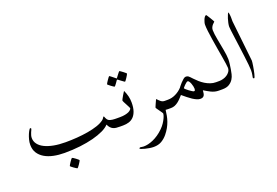

<svg xmlns="http://www.w3.org/2000/svg" viewBox="-99 -814 1906 1320"><g transform="rotate(-20 854.0 -153.5)"><path d="M706.1 -30.8Q706.1 -24.9 705.6 -19.5Q705.1 -14.2 702.6 -9.8Q700.2 -5.4 695.6 -2.7Q690.9 0 682.6 0H663.1Q647.5 0 635.3 -1.2Q623 -2.4 613 -7.1Q603 -11.7 594.7 -20.5Q586.4 -29.3 579.1 -44.9Q563 -26.4 530.8 -11Q498.5 4.4 454.6 15.9Q410.6 27.3 356.7 33.7Q302.7 40 243.2 40Q200.2 40 163.1 32.2Q126 24.4 98.4 8.1Q70.8 -8.3 54.9 -33.2Q39.1 -58.1 39.1 -92.8Q39.1 -111.8 44.2 -131.1Q49.3 -150.4 55.9 -166Q62.5 -181.6 68.8 -191.4Q75.2 -201.2 77.1 -201.2Q78.6 -201.2 81.3 -199.7Q84 -198.2 84 -194.8Q84 -192.9 81.1 -186.8Q78.1 -180.7 74.5 -172.4Q70.8 -164.1 67.9 -153.8Q64.9 -143.6 64.9 -133.8Q64.9 -108.9 79.8 -88.9Q94.7 -68.8 122.3 -55.2Q149.9 -41.5 188.5 -34.2Q227.1 -26.9 274.9 -26.9Q315.9 -26.9 358.4 -30Q400.9 -33.2 439.5 -39.8Q478 -46.4 509.5 -56.9Q541 -67.4 560.1 -82Q569.8 -89.4 573.2 -96.7Q576.7 -104 581.1 -104Q582 -104 583.3 -100.3Q584.5 -96.7 586.7 -91.6Q588.9 -86.4 592.3 -81.1Q595.7 -75.7 601.1 -71.8Q606 -67.9 613 -65.9Q620.1 -64 628.4 -62.7Q636.7 -61.5 645.5 -61.3Q654.3 -61 663.1 -61H682.6Q690.9 -61 695.6 -58.3Q700.2 -55.7 702.6 -51.5Q705.1 -47.4 705.6 -42Q706.1 -36.6 706.1 -30.8ZM322.3 121.6Q322.3 123.5 317.9 131.1Q313.5 138.7 307.9 147.2Q302.2 155.8 296.6 162.6Q291 169.4 289.1 169.4Q288.1 169.4 281 165Q273.9 160.6 265.9 155Q257.8 149.4 251.5 144Q245.1 138.7 245.1 136.7Q245.1 134.8 249.8 127.2Q254.4 119.6 260 111.1Q265.6 102.5 271 95.7Q276.4 88.9 277.8 88.9Q279.8 88.9 287.1 93.5Q294.4 98.1 302.2 104Q310.1 109.9 316.2 115.2Q322.3 120.6 322.3 121.6Z M793.9 -128.9Q793.9 -91.8 785.4 -66.9Q776.9 -42 762.2 -27.1Q747.6 -12.2 727.8 -6.1Q708 0 685.1 0H667Q657.7 0 652.3 -2.7Q647 -5.4 644.3 -9.8Q641.6 -14.2 640.9 -19.5Q640.1 -24.9 640.1 -30.8Q640.1 -36.6 640.9 -42Q641.6 -47.4 644.3 -51.5Q647 -55.7 652.3 -58.3Q657.7 -61 667 -61H685.1Q706.1 -61 722.4 -64.5Q738.8 -67.9 750 -73.2Q760.3 -78.6 765.6 -84.7Q771 -90.8 771 -94.2Q771 -97.2 765.9 -107.2Q760.7 -117.2 754.9 -128.4Q749 -139.6 743.9 -149.2Q738.8 -158.7 738.8 -161.1Q738.8 -164.6 743.4 -173.6Q748 -182.6 753.9 -192.4Q759.8 -202.1 765.1 -210.7Q770.5 -219.2 772 -221.2Q783.2 -196.8 788.6 -174.6Q793.9 -152.3 793.9 -128.9ZM832 -326.7Q832 -324.7 827.6 -316.9Q823.2 -309.1 817.6 -300.5Q812 -292 806.9 -285.2Q801.8 -278.3 799.8 -278.3Q798.8 -278.3 792.2 -283Q785.6 -287.6 777.8 -293.5Q769 -299.8 757.8 -308.6Q755.9 -310.5 754.4 -310.5Q752.9 -310.5 751 -308.6Q743.7 -297.9 737.8 -289.6Q732.4 -282.2 727.8 -276.4Q723.1 -270.5 721.7 -270.5Q720.2 -270.5 713.1 -275.1Q706.1 -279.8 698.2 -285.6Q690.4 -291.5 684.1 -296.9Q677.7 -302.2 677.7 -303.7Q677.7 -305.7 682.4 -313.2Q687 -320.8 692.9 -329.3Q698.7 -337.9 703.9 -344.7Q709 -351.6 710 -351.6Q712.4 -351.6 718.8 -346.7Q725.1 -341.8 731.9 -336.4Q740.2 -330.1 750 -321.8Q752.9 -318.8 754.4 -318.8Q755.9 -318.8 757.8 -322.8Q765.1 -333 771.5 -341.3Q776.9 -348.1 781.7 -354.2Q786.6 -360.4 787.6 -360.4Q789.1 -360.4 796.4 -355.5Q803.7 -350.6 811.5 -344.5Q819.3 -338.4 825.7 -333Q832 -327.6 832 -326.7Z M1056.2 -30.8Q1056.2 -24.9 1055.4 -19.5Q1054.7 -14.2 1052 -9.8Q1049.3 -5.4 1043.9 -2.7Q1038.6 0 1029.3 0H1011.2Q1007.3 0 1003.9 -0.5Q1000.5 -1 996.1 -1Q993.7 19.5 990 39.8Q986.3 60.1 979.2 80.1Q972.2 100.1 961.2 119.9Q950.2 139.6 933.6 160.2Q915 182.6 890.9 196.8Q866.7 210.9 833 210.9Q819.3 210.9 802.5 208.3Q785.6 205.6 771 201.7Q756.3 197.8 746.3 194.1Q736.3 190.4 736.3 188Q736.3 185.1 739 183.1Q741.7 181.2 744.1 181.2Q744.6 181.2 747.6 181.6Q750.5 182.1 754.4 182.6Q758.3 183.1 762.5 183.6Q766.6 184.1 770 184.1Q784.2 184.1 801.8 180.2Q819.3 176.3 838.9 167.7Q858.4 159.2 878.7 145.5Q898.9 131.8 918.5 112.3Q934.6 96.2 944.8 80.6Q955.1 64.9 961.2 52Q967.3 39.1 969.7 30Q972.2 21 972.2 18.1Q972.2 15.1 966.6 6.6Q960.9 -2 954.1 -11.2Q947.3 -20.5 941.7 -28.6Q936 -36.6 936 -39.1Q936 -40 939.2 -47.6Q942.4 -55.2 946.3 -64Q950.2 -72.8 954.1 -81.1Q958 -89.4 959 -91.8H961.9Q971.7 -80.6 983.6 -70.8Q995.6 -61 1011.2 -61H1029.3Q1038.6 -61 1043.9 -58.3Q1049.3 -55.7 1052 -51.5Q1054.7 -47.4 1055.4 -42Q1056.2 -36.6 1056.2 -30.8Z M1431.6 -30.8Q1431.6 -24.9 1430.9 -19.5Q1430.2 -14.2 1427.5 -9.8Q1424.8 -5.4 1419.4 -2.7Q1414.1 0 1404.8 0H1386.7Q1370.6 0 1357.2 -3.4Q1343.8 -6.8 1331.5 -12.5Q1319.3 -18.1 1307.4 -25.4Q1295.4 -32.7 1282.7 -40Q1281.7 -29.8 1280.5 -20.5Q1279.3 -11.2 1275.9 -4.6Q1272.5 2 1265.9 5.9Q1259.3 9.8 1248 9.8Q1235.4 9.8 1221.7 3.9Q1208 -2 1193.1 -11.7Q1178.2 -21.5 1162.4 -34.2Q1146.5 -46.9 1129.9 -61Q1119.6 -49.3 1109.1 -38.3Q1098.6 -27.3 1087.2 -18.8Q1075.7 -10.3 1063 -5.1Q1050.3 0 1035.2 0H1017.1Q1007.8 0 1002.4 -2.7Q997.1 -5.4 994.4 -9.8Q991.7 -14.2 991 -19.5Q990.2 -24.9 990.2 -30.8Q990.2 -36.6 991 -42Q991.7 -47.4 994.4 -51.5Q997.1 -55.7 1002.4 -58.3Q1007.8 -61 1017.1 -61H1035.2Q1064.5 -61 1092 -74.5Q1119.6 -87.9 1140.1 -109.9Q1140.6 -110.8 1147.7 -120.1Q1154.8 -129.4 1164.6 -139.9Q1174.3 -150.4 1184.8 -159.2Q1195.3 -168 1203.1 -168Q1209 -168 1212.9 -167.2Q1216.8 -166.5 1221.2 -163.6Q1225.6 -160.6 1231.7 -154.5Q1237.8 -148.4 1247.6 -137.7Q1260.3 -124 1275.6 -110.4Q1291 -96.7 1308.8 -85.7Q1326.7 -74.7 1346.2 -67.9Q1365.7 -61 1386.7 -61H1404.8Q1414.1 -61 1419.4 -58.3Q1424.8 -55.7 1427.5 -51.5Q1430.2 -47.4 1430.9 -42Q1431.6 -36.6 1431.6 -30.8ZM1232.9 -69.8Q1232.9 -76.7 1230.7 -87.4Q1228.5 -98.1 1224.6 -108.4Q1220.7 -118.7 1215.6 -126.2Q1210.4 -133.8 1205.1 -133.8Q1200.7 -133.8 1194.1 -128.4Q1187.5 -123 1180.9 -116.7Q1174.3 -110.4 1169.7 -104.5Q1165 -98.6 1165 -98.1Q1165 -95.2 1173.1 -87.9Q1181.2 -80.6 1191.4 -73Q1201.7 -65.4 1210.9 -59.8Q1220.2 -54.2 1223.1 -54.2Q1230 -54.2 1231.4 -59.6Q1232.9 -64.9 1232.9 -69.8Z M1520.5 -181.2Q1520.5 -173.8 1519.8 -164.3Q1519 -154.8 1517.8 -145Q1516.6 -135.3 1515.1 -126Q1513.7 -116.7 1512.7 -109.4Q1510.3 -95.2 1506.1 -76.4Q1502 -57.6 1491.5 -40.8Q1481 -23.9 1462.2 -12Q1443.4 0 1411.1 0H1393.1Q1383.8 0 1378.4 -2.7Q1373 -5.4 1370.4 -9.8Q1367.7 -14.2 1366.9 -19.5Q1366.2 -24.9 1366.2 -30.8Q1366.2 -36.6 1366.9 -42Q1367.7 -47.4 1370.4 -51.5Q1373 -55.7 1378.4 -58.3Q1383.8 -61 1393.1 -61H1411.1Q1424.3 -61 1439.7 -65.2Q1455.1 -69.3 1467.8 -77.6Q1480.5 -85.9 1489 -98.1Q1497.6 -110.4 1497.6 -126Q1497.6 -135.3 1494.1 -158.4Q1490.7 -181.6 1485.4 -212.4Q1480 -243.2 1474.1 -278.6Q1468.3 -314 1462.9 -347.7Q1457.5 -381.3 1454.1 -410.4Q1450.7 -439.5 1450.7 -458Q1450.7 -465.3 1453.4 -475.6Q1456.1 -485.8 1460.2 -495.4Q1464.4 -504.9 1469.7 -511.5Q1475.1 -518.1 1481 -518.1Q1481.4 -518.1 1487.5 -509Q1493.7 -500 1500.2 -488.8Q1506.8 -477.5 1512.5 -467.8Q1518.1 -458 1518.1 -457Q1518.1 -456.1 1513.4 -452.1Q1508.8 -448.2 1502.9 -441.7Q1497.1 -435.1 1492.4 -425.8Q1487.8 -416.5 1487.8 -404.8Q1487.8 -391.6 1490.2 -374Q1492.7 -356.4 1496.3 -336.2Q1500 -315.9 1504.2 -294.2Q1508.3 -272.5 1512 -252Q1515.6 -231.4 1518.1 -213.1Q1520.5 -194.8 1520.5 -181.2Z M1668.9 -116.2Q1668.9 -112.3 1667.7 -101.8Q1666.5 -91.3 1664.3 -78.1Q1662.1 -64.9 1659.4 -50.5Q1656.7 -36.1 1653.8 -24.4Q1650.9 -12.7 1647.9 -4.9Q1645 2.9 1643.1 2.9Q1634.8 2.9 1634.8 -4.9Q1634.8 -7.3 1637.9 -21.2Q1641.1 -35.2 1641.1 -57.1Q1641.1 -70.8 1638.2 -98.6Q1635.3 -126.5 1630.9 -161.1Q1626.5 -195.8 1621.6 -232.9Q1616.7 -270 1612.3 -302.2Q1607.9 -334.5 1605 -357.9Q1602.1 -381.3 1602.1 -388.2Q1602.1 -399.4 1605.5 -415.3Q1608.9 -431.2 1613.5 -445.8Q1618.2 -460.4 1623 -471.2Q1627.9 -481.9 1630.9 -482.9Q1631.8 -481.4 1632.8 -476.6Q1633.8 -471.7 1634.5 -465.8Q1635.3 -460 1635.7 -453.9Q1636.2 -447.8 1636.2 -443.8V-416L1668.9 -116.2Z"/></g></svg>

Font: Scheherazade Rohingya
Style: Regular
Weight: 400
Designer: SIL International
Foundry: SIL International
Version: Version 2.000 (build 440/429)